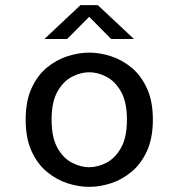

<svg xmlns="http://www.w3.org/2000/svg" viewBox="-20 -717 690 748"><path d="M327.5 11Q286.5 11 243 -3Q199.5 -17 162.5 -47.8Q125.5 -78.5 102.8 -128.5Q80 -178.5 80 -251Q80 -323 102.8 -373Q125.5 -423 162.5 -453.5Q199.5 -484 243 -498Q286.5 -512 327.5 -512Q369 -512 412.2 -498Q455.5 -484 492.5 -453.5Q529.5 -423 552.5 -373Q575.5 -323 575.5 -251Q575.5 -178.5 552.5 -128.5Q529.5 -78.5 492.5 -47.8Q455.5 -17 412.2 -3Q369 11 327.5 11ZM327.5 -65.5Q360.5 -65.5 394.2 -82.8Q428 -100 451.2 -140.5Q474.5 -181 474.5 -251Q474.5 -320 451.2 -360.5Q428 -401 394.2 -418.2Q360.5 -435.5 327.5 -435.5Q295 -435.5 261 -418.2Q227 -401 204 -360.5Q181 -320 181 -251Q181 -181 204 -140.5Q227 -100 261 -82.8Q295 -65.5 327.5 -65.5ZM153 -565 293.5 -697H361L502 -565H413L327.5 -651.5L241.5 -565Z"/></svg>

Font: Trispace
Style: Regular
Weight: 400
Designer: Tyler Finck
Foundry: Etcetera Type Company
Version: Version 1.210; ttfautohint (v1.8.3)